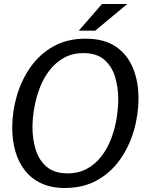

<svg xmlns="http://www.w3.org/2000/svg" viewBox="-20 -928 748 958"><path d="M303 10Q235 10 185.5 -13.5Q136 -37 104 -78Q72 -119 56.5 -173.5Q41 -228 41 -290Q41 -371 64 -450Q87 -529 132.5 -593.5Q178 -658 246.5 -696.5Q315 -735 406 -735Q499 -735 557 -696Q615 -657 643 -589.5Q671 -522 671 -438Q671 -355 647.5 -275Q624 -195 578 -130.5Q532 -66 463.5 -28Q395 10 303 10ZM317 -63Q372 -63 414 -86Q456 -109 486 -148Q516 -187 534.5 -235.5Q553 -284 561.5 -335.5Q570 -387 570 -433Q570 -491 554.5 -543.5Q539 -596 501 -629.5Q463 -663 397 -663Q341 -663 299 -639.5Q257 -616 227 -577Q197 -538 178.5 -489.5Q160 -441 151 -389.5Q142 -338 142 -292Q142 -235 158 -182Q174 -129 212.5 -96Q251 -63 317 -63ZM489 -908H615L455 -775H373Z"/></svg>

Font: Rosario Medium
Style: Italic
Weight: 500
Italic angle: -8.05°
Version: Version 1.201